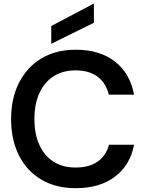

<svg xmlns="http://www.w3.org/2000/svg" viewBox="-20 -972 759 1004"><path d="M376 12Q271 12 195 -33.5Q119 -79 78.5 -160.5Q38 -242 38 -349Q38 -457 79 -538.5Q120 -620 195.5 -666Q271 -712 376 -712Q501 -712 580.5 -650.5Q660 -589 681 -477H549Q535 -536 491.5 -570Q448 -604 375 -604Q308 -604 260 -573Q212 -542 186 -485Q160 -428 160 -349Q160 -271 186 -214Q212 -157 260 -126.5Q308 -96 375 -96Q448 -96 492 -128Q536 -160 550 -215H681Q661 -109 581.5 -48.5Q502 12 376 12ZM248 -743V-836L468 -952H471V-853Z"/></svg>

Font: DM Sans 36pt SemiBold
Style: Regular
Weight: 600
Designer: Colophon Foundry, Jonny Pinhorn
Foundry: Colophon Foundry
Version: Version 4.004;gftools[0.9.30]